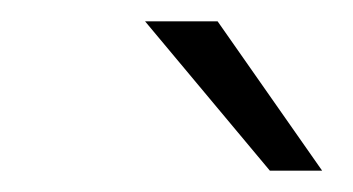

<svg xmlns="http://www.w3.org/2000/svg" viewBox="-20 -717 331 180"><path d="M233 -557 116 -697H184L282 -557Z"/></svg>

Font: Hanken Grotesk Light
Style: Italic
Weight: 300
Italic angle: -8°
Designer: Alfredo Marco Pradil
Foundry: Hanken Design Co.
Version: Version 3.013